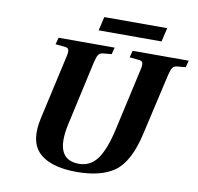

<svg xmlns="http://www.w3.org/2000/svg" viewBox="-91 -942 1084 1052"><g transform="rotate(10 451.0 -416.0)"><path d="M387 -770 405 -847H755L737 -770ZM159 -241 238 -594Q245 -621 242 -634.5Q239 -648 219 -649L168 -654L178 -692H490L480 -654L436 -650Q416 -649 407.5 -636.5Q399 -624 392 -594L312 -233Q268 -31 407 -31Q471 -31 510 -85Q549 -139 575 -258L650 -594Q657 -621 654 -634.5Q651 -648 631 -649L580 -654L590 -692H902L892 -654L848 -650Q828 -649 819.5 -636.5Q811 -624 804 -594L726 -253Q690 -94 612 -38Q537 15 402 15Q249 15 185 -55Q131 -116 159 -241Z"/></g></svg>

Font: Lingua Franca
Style: Bold Italic
Weight: 700
Italic angle: -13°
Version: Version 1.19